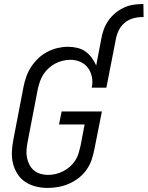

<svg xmlns="http://www.w3.org/2000/svg" viewBox="-20 -912 726 944"><path d="M215 12Q185 12 156.5 5Q128 -2 104.5 -17.5Q81 -33 66 -56.5Q51 -80 44 -108Q37 -136 38.5 -166.5Q40 -197 46 -227L96 -487Q101 -512 110 -537Q119 -562 134 -584.5Q149 -607 169 -626Q189 -645 213.5 -657.5Q238 -670 263.5 -676Q289 -682 314 -682Q338 -682 360.5 -676.5Q383 -671 400.5 -658.5Q418 -646 431 -628Q444 -610 453 -590L478 -721Q482 -744 490 -766.5Q498 -789 512 -809.5Q526 -830 545.5 -846.5Q565 -863 587 -873.5Q609 -884 631.5 -888Q654 -892 677 -892H685L686 -828H678Q656 -828 633.5 -821.5Q611 -815 593 -800Q575 -785 564.5 -764Q554 -743 550 -721L503 -481H431Q437 -508 432 -533Q427 -558 413 -577.5Q399 -597 376 -607.5Q353 -618 326 -618Q308 -618 289 -613.5Q270 -609 252.5 -600Q235 -591 219.5 -577Q204 -563 193.5 -546.5Q183 -530 176.5 -511.5Q170 -493 166 -475L116 -215Q112 -195 110.5 -175.5Q109 -156 112.5 -137.5Q116 -119 124.5 -102.5Q133 -86 146.5 -74.5Q160 -63 178.5 -57.5Q197 -52 216 -52Q235 -52 254 -56.5Q273 -61 290.5 -70Q308 -79 323.5 -92.5Q339 -106 350 -123Q361 -140 366.5 -158.5Q372 -177 376 -195L396 -300H270L283 -364H481L445 -183Q440 -157 432 -131Q424 -105 408 -81Q392 -57 369.5 -39Q347 -21 321 -9.5Q295 2 268 7Q241 12 215 12Z"/></svg>

Font: Lode
Style: Italic
Weight: 400
Italic angle: -11°
Monospace: yes
Designer: Belleve Invis
Foundry: Belleve Invis
Version: Version 29.2.0; ttfautohint (v1.8.3)